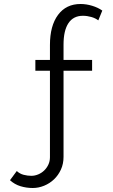

<svg xmlns="http://www.w3.org/2000/svg" viewBox="-20 -760 566 961"><path d="M144 181Q112 181 82.5 172Q53 163 30 142L64 96Q79 110 98.5 115Q118 120 137 120Q154 120 171 113Q188 106 201 93.5Q214 81 222 64Q230 47 230 27V-406H157V-460H230V-535Q230 -631 270.5 -685.5Q311 -740 383 -740Q412 -740 441.5 -731Q471 -722 492 -707L472 -658Q458 -669 437 -675Q416 -681 395 -681Q347 -681 322.5 -644Q298 -607 298 -537V-460H441V-406H298V25Q298 60 285 88.5Q272 117 250.5 137.5Q229 158 201 169.5Q173 181 144 181Z"/></svg>

Font: IngvarSans
Style: Regular
Weight: 400
Version: Version 1.000